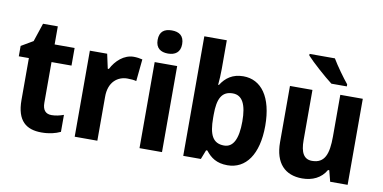

<svg xmlns="http://www.w3.org/2000/svg" viewBox="-73 -979 2399 1202"><g transform="rotate(10 1126.0 -378.0)"><path d="M283 -108C246 -108 226 -130 226 -176V-435H353V-547H226V-662H132L93 -545L18 -501V-435H82V-169C82 -36 143 10 240 10C290 10 328 0 360 -15V-123C335 -114 309 -108 283 -108Z M728 -557C666 -557 615 -510 587 -455H580L560 -547H450V0H594V-278C593 -374 651 -416 712 -416C737 -416 755 -414 769 -410L783 -550C767 -554 746 -557 728 -557Z M934 -761C887 -761 856 -741 856 -687C856 -635 888 -614 934 -614C979 -614 1012 -635 1012 -687C1012 -741 980 -761 934 -761ZM1005 -547H862V0H1005Z M1283 -578V-760H1140V0H1252L1275 -59H1283C1315 -18 1353 10 1422 10C1538 10 1613 -91 1613 -274C1613 -457 1539 -556 1425 -556C1357 -556 1313 -524 1283 -476H1278C1281 -508 1283 -544 1283 -578ZM1378 -439C1439 -439 1467 -384 1467 -276C1467 -165 1438 -108 1380 -108C1308 -108 1283 -160 1283 -267V-288C1283 -388 1308 -439 1378 -439Z M1969 -766H1808V-756C1841 -719 1930 -640 1975 -606H2073V-619C2044 -654 1995 -722 1969 -766ZM2185 -547H2042V-282C2042 -171 2020 -109 1939 -109C1887 -109 1865 -149 1865 -228V-547H1722V-190C1722 -56 1788 10 1897 10C1961 10 2017 -15 2048 -70H2056L2074 0H2185Z"/></g></svg>

Font: Noto Sans Georgian SemiCondensed Bold
Style: Regular
Weight: 700
Width: 4
Designer: Monotype Design Team, Akaki Razmadze
Foundry: Google LLC
Version: Version 2.005